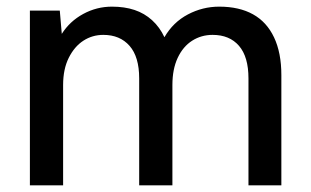

<svg xmlns="http://www.w3.org/2000/svg" viewBox="-20 -558 936 578"><path d="M70 0V-526H160L166 -456Q190 -494 230.5 -516Q271 -538 317 -538Q355 -538 385 -528Q415 -518 438 -497Q461 -476 475 -446Q501 -491 545.5 -514.5Q590 -538 640 -538Q700 -538 741.5 -515Q783 -492 805 -445.5Q827 -399 827 -332V0H728V-322Q728 -387 699.5 -420Q671 -453 620 -453Q586 -453 558.5 -435.5Q531 -418 515 -384Q499 -350 499 -302V0H399V-322Q399 -387 370 -420Q341 -453 291 -453Q258 -453 231 -435.5Q204 -418 187 -384Q170 -350 170 -302V0Z"/></svg>

Font: DM Sans 9pt Medium
Style: Regular
Weight: 500
Version: Version 4.004;gftools[0.9.30]